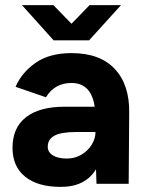

<svg xmlns="http://www.w3.org/2000/svg" viewBox="-20 -720 574 752"><path d="M356 -57Q314 12 218 12Q128 12 78.5 -28Q29 -68 29 -141Q29 -220 82 -261Q135 -302 232 -302H351Q337 -395 260 -395Q194 -395 160 -339L41 -380Q65 -436 119.5 -474Q174 -512 260 -512Q372 -512 430 -449.5Q488 -387 486 -277L484 0H358ZM242 -99Q273 -99 298.5 -114Q324 -129 339 -153Q354 -177 354 -203H280Q219 -203 193 -188.5Q167 -174 167 -145Q167 -124 187 -111.5Q207 -99 242 -99ZM66 -700H189L260 -627L331 -700H454L329 -562H190Z"/></svg>

Font: Oak Sans
Style: Bold
Weight: 700
Designer: Erik Kennedy, Walven
Foundry: Erik Kennedy, Walven
Version: Version 1.000